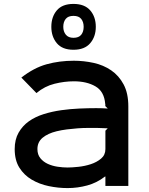

<svg xmlns="http://www.w3.org/2000/svg" viewBox="-20 -949 760 980"><path d="M469 -812Q469 -762 440.5 -728.5Q412 -695 355 -695Q298 -695 270 -728.5Q242 -762 242 -812Q242 -863 270 -896Q298 -929 355 -929Q412 -929 440.5 -896Q469 -863 469 -812ZM635 -406V0H518V-48H516Q475 -16 425.5 -2.5Q376 11 325 11Q277 11 229 1Q181 -9 142 -32Q103 -55 79 -93Q55 -131 55 -188Q55 -237 75 -272Q95 -307 127.5 -330Q160 -353 203 -366.5Q246 -380 292.5 -386.5Q339 -393 385 -395Q431 -397 471 -397Q483 -397 502 -396.5Q521 -396 530 -395L518 -407Q517 -409 517.5 -413.5Q518 -418 517 -419Q512 -482 467.5 -508Q423 -534 357 -534Q309 -534 258.5 -521.5Q208 -509 166 -474L89 -553Q153 -603 218 -621Q283 -639 357 -639Q408 -639 458 -628Q508 -617 547.5 -590Q587 -563 611 -518Q635 -473 635 -406ZM407 -812Q407 -837 394.5 -852.5Q382 -868 355 -868Q328 -868 315.5 -852.5Q303 -837 303 -812Q303 -788 316 -772Q329 -756 355 -756Q382 -756 394.5 -771.5Q407 -787 407 -812ZM530 -294Q522 -294 504.5 -295Q487 -296 476 -296Q454 -296 428.5 -296Q403 -296 376 -294Q349 -292 321.5 -288.5Q294 -285 269 -279Q224 -268 197.5 -246Q171 -224 171 -188Q171 -160 186 -141.5Q201 -123 224 -112.5Q247 -102 274 -98Q301 -94 325 -94Q347 -94 380 -97.5Q413 -101 443.5 -111Q474 -121 496 -139.5Q518 -158 518 -188V-282Z"/></svg>

Font: Sinkin Sans 500 Medium
Style: 500 Medium
Weight: 500
Designer: Keith Bates
Foundry: K-Type
Version: Sinkin Sans (version 1.0)  by Keith Bates   •   © 2014   www